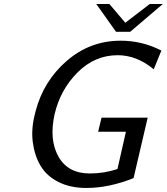

<svg xmlns="http://www.w3.org/2000/svg" viewBox="-20 -914 828 953"><path d="M458 -894H523L602 -801L723 -894H788L626 -756H556ZM153 -347Q155 -357 157 -363Q196 -512 311.5 -612Q427 -712 579 -712Q686 -712 781 -663L743 -570Q659 -640 564 -640Q450 -640 364.5 -554Q279 -468 251 -347Q223 -221 270 -137Q317 -53 426 -53Q497 -53 563 -75L605 -260H467L484 -330H713L643 -30Q521 19 409 19Q329 19 270.5 -10.5Q212 -40 182 -90Q152 -140 143 -206.5Q134 -273 153 -347Z"/></svg>

Font: Coval
Style: Book Italic
Weight: 350
Foundry: Context Ltd
Version: Version 001.000